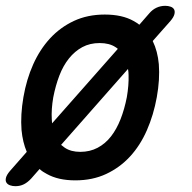

<svg xmlns="http://www.w3.org/2000/svg" viewBox="-41 -610 661 660"><path d="M218 10Q159 10 120 -12Q106 -19 95 -29L66 4Q54 17 41 23.5Q28 30 12 30Q2 30 -6.5 27Q-15 24 -19 17.5Q-23 11 -20.5 1Q-18 -9 -7 -22L51 -88Q37 -121 33 -163Q29 -215 39.5 -276Q50 -337 73 -388.5Q96 -440 131 -478Q166 -516 213 -538Q260 -560 319 -560Q379 -560 418 -538Q429 -532 438 -525L472 -564Q483 -577 497 -583.5Q511 -590 527 -590Q537 -590 545.5 -587Q554 -584 557.5 -577.5Q561 -571 558.5 -561Q556 -551 545 -538L484 -469Q501 -434 505 -389Q509 -337 498 -276Q487 -215 464 -162.5Q441 -110 406 -72Q371 -34 324 -12Q277 10 218 10ZM235 -88Q268 -88 294.5 -102Q321 -116 340.5 -141Q360 -166 373.5 -200.5Q387 -235 395 -276Q402 -317 401 -351Q401 -362 399 -373L169 -112Q175 -107 182 -102Q203 -88 235 -88ZM138 -186 364 -442Q361 -445 356 -448Q335 -462 301.5 -462Q268 -462 242 -448Q216 -434 196 -409Q176 -384 163 -350Q150 -316 142 -275Q135 -234 137 -200Q137 -193 138 -186Z"/></svg>

Font: Maple Mono NL Medium
Style: Italic
Weight: 500
Italic angle: -10°
Monospace: yes
Designer: subframe7536
Version: Version 7.000